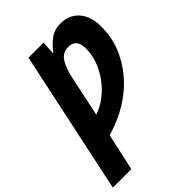

<svg xmlns="http://www.w3.org/2000/svg" viewBox="-304 -847 1209 1209"><g transform="rotate(-45 301.0 -242.0)"><path d="M-32 240H133L187 -7Q396 -68 515 -211Q634 -354 634 -528Q634 -619 588.5 -671.5Q543 -724 466 -724Q408 -724 369.5 -693.5Q331 -663 304 -626H300L305 -714H171ZM219 -158 277 -431Q290 -496 317 -540.5Q344 -585 396 -585Q468 -585 468 -500Q468 -394 397 -295Q326 -196 219 -158Z"/></g></svg>

Font: Noto Sans Display Extra
Style: Italic
Weight: 800
Italic angle: -12°
Designer: Monotype Design Team
Foundry: Monotype Imaging Inc.
Version: Version 1.900